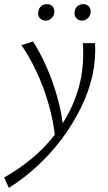

<svg xmlns="http://www.w3.org/2000/svg" viewBox="-73 -622 526 931"><path d="M-30 289 -53 239Q16 200 77 150Q138 100 186 39.5Q234 -21 267 -88Q300 -155 316 -226Q326 -271 329 -317.5Q332 -364 329 -413H388Q390 -374 387 -336Q384 -298 376 -259Q358 -178 319.5 -99.5Q281 -21 227 51Q173 123 107.5 183.5Q42 244 -30 289ZM195 51Q186 -38 161.5 -121.5Q137 -205 102.5 -277.5Q68 -350 31 -403L87 -421Q122 -367 153 -296.5Q184 -226 206 -147Q228 -68 235 11ZM148 -522Q130 -522 119.5 -535Q109 -548 113 -566Q115 -582 126.5 -592Q138 -602 155 -602Q173 -602 183 -589.5Q193 -577 190 -559Q188 -544 176 -533Q164 -522 148 -522ZM324 -522Q306 -522 296 -535.5Q286 -549 289 -566Q291 -582 302.5 -592Q314 -602 331 -602Q349 -602 359 -589.5Q369 -577 366 -559Q364 -544 352 -533Q340 -522 324 -522Z"/></svg>

Font: Ysabeau Infant Light
Style: Italic
Weight: 300
Italic angle: -12°
Designer: Christian Thalmann (Catharsis Fonts)
Version: Version 2.001;gftools[0.9.30]; featfreeze: ss01,ss02,lnum